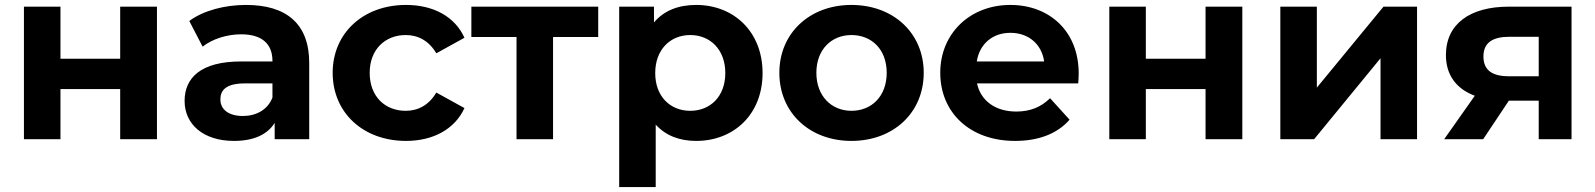

<svg xmlns="http://www.w3.org/2000/svg" viewBox="-20 -564 6465 778"><path d="M225 0V-203H467V0H616V-537H467V-326H225V-537H77V0Z M1084 -169C1065 -119 1018 -94 964 -94C907 -94 873 -120 873 -161C873 -198 895 -226 972 -226H1084ZM928 7C1007 7 1063 -18 1093 -66V0H1233V-309C1233 -469 1139 -544 977 -544C892 -544 805 -522 747 -479L801 -375C840 -406 900 -425 957 -425C1043 -425 1084 -385 1084 -317V-315H957C793 -315 728 -248 728 -155C728 -61 803 7 928 7Z M1625 7C1736 7 1823 -41 1862 -126L1748 -189C1718 -138 1674 -115 1624 -115C1541 -115 1478 -172 1478 -269C1478 -364 1541 -422 1624 -422C1674 -422 1718 -399 1748 -348L1862 -411C1823 -497 1736 -544 1625 -544C1452 -544 1328 -430 1328 -269C1328 -107 1452 7 1625 7Z M2221 -414H2404V-537H1890V-414H2073V0H2221Z M2777 -115C2696 -115 2635 -173 2635 -268C2635 -363 2696 -422 2777 -422C2858 -422 2919 -363 2919 -268C2919 -173 2858 -115 2777 -115ZM2637 -59C2678 -14 2734 7 2801 7C2953 7 3070 -100 3070 -268C3070 -436 2953 -544 2801 -544C2729 -544 2670 -521 2630 -473V-537H2489V194H2637Z M3430 7C3600 7 3723 -107 3723 -269C3723 -430 3600 -544 3430 -544C3261 -544 3138 -430 3138 -269C3138 -107 3261 7 3430 7ZM3430 -115C3350 -115 3288 -174 3288 -269C3288 -364 3350 -422 3430 -422C3512 -422 3573 -364 3573 -269C3573 -174 3512 -115 3430 -115Z M3938 -315C3949 -385 4001 -431 4074 -431C4148 -431 4201 -385 4211 -315ZM4093 7C4190 7 4265 -23 4314 -79L4235 -166C4198 -130 4155 -112 4098 -112C4013 -112 3954 -156 3939 -226H4349C4350 -238 4351 -255 4351 -266C4351 -438 4232 -544 4074 -544C3911 -544 3790 -429 3790 -269C3790 -108 3910 7 4093 7Z M4623 0V-203H4865V0H5014V-537H4865V-326H4623V-537H4475V0Z M5305 0 5574 -328V0H5722V-537H5586L5316 -209V-537H5168V0Z M6094 -255C6026 -255 5991 -280 5991 -335C5991 -392 6029 -415 6097 -415H6215V-255ZM6094 -156H6215V0H6348V-537H6093C5938 -537 5839 -468 5839 -341C5839 -260 5881 -204 5956 -176L5832 0H5990Z"/></svg>

Font: Montserrat-Alt1
Style: Bold
Weight: 700
Designer: Differentunic
Foundry: Differentunic
Version: Version 7.222